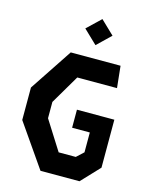

<svg xmlns="http://www.w3.org/2000/svg" viewBox="-140 -1059 899 1147"><g transform="rotate(15 310.0 -485.5)"><path d="M40.8 -265V-465.8L216.2 -730H524.2L538.3 -595.4H292.6L186.8 -415.8V-315L300.9 -134.6H406.7L450 -174.7V-337.4L484.8 -297.4H340.5V-409H571.8V-112.4L465.8 0H224.6ZM263.2 -890.9 347.5 -971.3 431.4 -890.9 347.5 -810.1Z"/></g></svg>

Font: Monaspace Krypton Var
Style: Regular
Weight: 400
Designer: Riley Cran and the Lettermatic Team
Version: Version 1.101 (Monaspace Krypton Var)